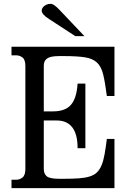

<svg xmlns="http://www.w3.org/2000/svg" viewBox="-20 -967 648 987"><path d="M568.4 -726.6V-473.6H529.3Q520.5 -542 510.7 -583Q501 -624 479 -645Q457 -666 416.5 -672.4Q376 -678.7 307.6 -678.7H284.2Q259.8 -678.7 244.6 -675.3Q229.5 -671.9 220.7 -665Q211.9 -658.2 208.5 -649.4Q205.1 -640.6 205.1 -628.9V-394.5H252.9Q315.4 -394.5 344.7 -428.2Q374 -461.9 378.9 -537.1H418.9V-205.1H378.9Q378.9 -347.7 270.5 -347.7H205.1V-98.6Q205.1 -73.2 220.7 -60.5Q236.3 -47.9 284.2 -47.9H307.6Q353.5 -47.9 386.2 -50.3Q418.9 -52.7 441.9 -60.1Q464.8 -67.4 479 -81.5Q493.2 -95.7 502.4 -118.2Q511.7 -140.6 517.6 -173.8Q523.4 -207 529.3 -252.9H568.4V0H39.1V-43H63.5Q81.1 -43 95.7 -54.7Q110.4 -66.4 110.4 -98.6V-627Q110.4 -660.2 95.7 -671.4Q81.1 -682.6 63.5 -682.6H39.1V-726.6ZM367.2 -781.2 232.4 -869.1Q194.3 -892.6 194.3 -913.1Q194.3 -917 196.8 -922.9Q199.2 -928.7 205.1 -934.1Q210.9 -939.5 219.7 -943.4Q228.5 -947.3 241.2 -947.3Q256.8 -947.3 287.1 -915L414.1 -781.2Z"/></svg>

Font: Subtext
Style: Regular
Weight: 400
Designer: Christopher J. Fynn
Foundry: Christopher J. Fynn for DDC
Version: Version 1.000 preliminary